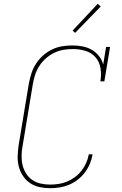

<svg xmlns="http://www.w3.org/2000/svg" viewBox="-20 -982 640 1010"><path d="M244 8Q215 8 187.5 2Q160 -4 138 -19Q116 -34 101 -56.5Q86 -79 79 -105.5Q72 -132 73 -161Q74 -190 78 -218L132 -544Q137 -570 145.5 -596.5Q154 -623 169.5 -647Q185 -671 206.5 -690Q228 -709 253.5 -721.5Q279 -734 306.5 -738.5Q334 -743 360 -743Q387 -743 413.5 -738Q440 -733 462 -720.5Q484 -708 500 -688Q516 -668 523 -643L538 -735H559L529 -554H508Q514 -588 509 -621.5Q504 -655 483.5 -679.5Q463 -704 430.5 -714Q398 -724 364 -724Q340 -724 315 -720Q290 -716 266 -704.5Q242 -693 222 -675.5Q202 -658 187.5 -636Q173 -614 165 -589.5Q157 -565 153 -541L99 -215Q94 -190 93.5 -164Q93 -138 98.5 -114.5Q104 -91 117 -70Q130 -49 149.5 -35.5Q169 -22 193.5 -16.5Q218 -11 244 -11Q266 -11 289 -14.5Q312 -18 333.5 -27Q355 -36 375 -51Q395 -66 409.5 -85Q424 -104 433.5 -125.5Q443 -147 447 -170H467Q463 -145 453 -121Q443 -97 427 -75.5Q411 -54 389 -37Q367 -20 343 -10Q319 0 294 4Q269 8 244 8ZM375 -809 362 -821 494 -962 510 -948Z"/></svg>

Font: Iosevka Etoile Thin Oblique
Style: Regular
Weight: 100
Italic angle: -9°
Designer: Belleve Invis
Foundry: Belleve Invis
Version: Version 15.5.2; ttfautohint (v1.8.4)